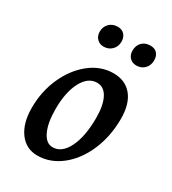

<svg xmlns="http://www.w3.org/2000/svg" viewBox="-166 -742 753 842"><g transform="rotate(30 211.0 -321.0)"><path d="M31 -158Q31 -241 63 -312Q95 -383 149 -425.5Q203 -468 267 -468Q327 -468 360.5 -427Q394 -386 394 -311Q394 -223 362.5 -149Q331 -75 276 -31.5Q221 12 156 12Q99 12 65 -34Q31 -80 31 -158ZM298 -260Q298 -324 279 -360Q260 -396 225 -396Q180 -396 152 -343.5Q124 -291 124 -205Q124 -135 143.5 -94Q163 -53 196 -53Q242 -53 270 -109.5Q298 -166 298 -260ZM122 -596Q122 -621 138.5 -637.5Q155 -654 181 -654Q202 -654 214.5 -640.5Q227 -627 227 -605Q227 -580 210.5 -563.5Q194 -547 169 -547Q149 -547 135.5 -560.5Q122 -574 122 -596ZM288 -596Q288 -622 304 -638Q320 -654 346 -654Q368 -654 380 -641Q392 -628 392 -605Q392 -580 376 -563.5Q360 -547 335 -547Q314 -547 301 -560.5Q288 -574 288 -596Z"/></g></svg>

Font: Alegreya Medium
Style: Italic
Weight: 500
Italic angle: -7°
Designer: Juan Pablo del Peral
Foundry: Huerta Tipografica
Version: Version 2.008; ttfautohint (v1.8)